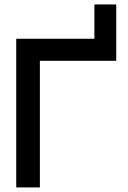

<svg xmlns="http://www.w3.org/2000/svg" viewBox="-20 -820 560 840"><path d="M393 -800.5H488.5V-554H154.5V0H51V-650.5H393Z"/></svg>

Font: Overused Grotesk Medium
Style: Regular
Weight: 525
Version: Version 0.004